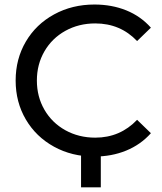

<svg xmlns="http://www.w3.org/2000/svg" viewBox="-20 -671 700 832"><path d="M213.9 -35.4C265.7 -6.9 323.8 7.4 388.2 7.4C438.5 7.4 484.7 -1.2 526.7 -18.4C568.7 -35.6 604.4 -60.7 633.9 -93.8L574.1 -151.8C525 -100.3 464.6 -74.5 392.8 -74.5C345 -74.5 301.8 -85.3 263.1 -106.7C224.5 -128.2 194.3 -157.8 172.5 -195.5C150.7 -233.2 139.8 -275.4 139.8 -322C139.8 -368.6 150.7 -410.8 172.5 -448.5C194.3 -486.2 224.5 -515.8 263.1 -537.3C301.8 -558.7 345 -569.5 392.8 -569.5C465.2 -569.5 525.6 -544 574.1 -493.1L633.9 -551.1C604.4 -584.2 568.9 -609.2 527.2 -626.1C485.5 -642.9 439.5 -651.4 389.2 -651.4C324.8 -651.4 266.5 -637.1 214.4 -608.6C162.2 -580.1 121.4 -540.8 92 -490.8C62.6 -440.8 47.8 -384.6 47.8 -322C47.8 -259.4 62.6 -203.2 92 -153.2C121.4 -103.2 162.1 -63.9 213.9 -35.4ZM416.8 140.8V-21.2H331.2V140.8Z"/></svg>

Font: Montserrat Ace
Style: Regular
Weight: 500
Designer: Julieta Ulanovsky
Foundry: Julieta Ulanovsky
Version: Version 1